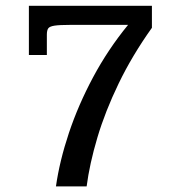

<svg xmlns="http://www.w3.org/2000/svg" viewBox="-20 -653 617 672"><path d="M175.8 -0.5Q188.5 -89.8 221.2 -187.7Q253.9 -285.6 305.9 -382.8Q357.9 -480 428.2 -565.9H225.1Q188 -565.9 170.7 -563.2Q153.3 -560.5 148.7 -553.5Q144 -546.4 144 -531.7V-460.4H81.1V-632.8H511.7V-555.7Q442.4 -458.5 395.3 -360.8Q348.1 -263.2 320.8 -171.4Q293.5 -79.6 283.2 -0.5Z"/></svg>

Font: Kameron Medium
Style: Regular
Weight: 500
Designer: Vernon Adams
Foundry: Vernon Adams
Version: Version 1.100